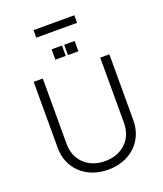

<svg xmlns="http://www.w3.org/2000/svg" viewBox="-187 -1181 1117 1314"><g transform="rotate(-20 372.0 -523.5)"><path d="M513.8 -1060.4H216.6V-1005.3H513.8ZM288 -894.5V-819.2H363.6V-894.5ZM379.6 -894.5V-819.2H455.6V-894.5ZM581.3 -727.3V-250.4C581.3 -134.6 498.9 -50.1 372.2 -50.1C245.4 -50.1 163 -134.6 163 -250.4V-727.3H96.6V-245.7C96.2 -97.3 208.5 12.4 372.2 12.4C536.2 12.4 647.7 -97.3 647.7 -245.7V-727.3Z"/></g></svg>

Font: TID UI Light
Style: Regular
Weight: 300
Designer: The TID Project Authors
Foundry: Bakken & Bæck
Version: Version 1.001;hotconv 1.0.109;makeotfexe 2.5.65596